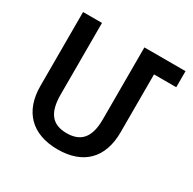

<svg xmlns="http://www.w3.org/2000/svg" viewBox="-158 -879 1063 1055"><g transform="rotate(30 373.0 -352.0)"><path d="M334 10C496 10 587 -82 587 -245V-612H728V-714H467V-257C467 -139 419 -92 332 -92C243 -92 198 -141 198 -260V-714H78V-245C78 -86 168 10 334 10Z"/></g></svg>

Font: Noto Sans Armenian SemiCondensed SemiBold
Style: Regular
Weight: 600
Width: 4
Designer: Monotype Design Team
Foundry: Monotype Imaging Inc.
Version: Version 2.008